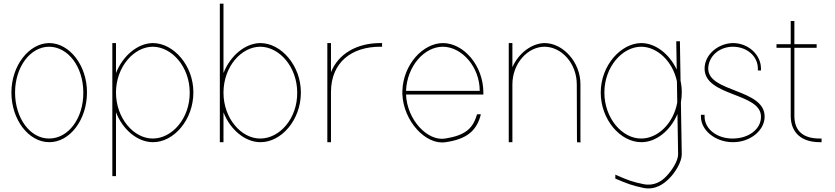

<svg xmlns="http://www.w3.org/2000/svg" viewBox="-20 -789 4577 1052"><path d="M42.5 -282C42.5 -430 139 -552 249.5 -553C361.7 -553 457.5 -429 456.5 -282C456.5 -133 362.5 -9 249.5 -10C137.3 -10 42.5 -133 42.5 -282ZM62.5 -282C62.5 -141 145.8 -29 249.5 -30C354 -30 437.5 -140 436.5 -282C436.5 -422 354 -532 249.5 -533C145.8 -533 62.5 -422 62.5 -282Z M615.5 -388.7C653 -484.4 735.2 -552.3 817.5 -553C931.5 -553 1040.5 -429 1039.5 -282C1039.5 -133 932.5 -9 817.5 -10C734.2 -10 652.6 -77.9 615.5 -173.9V166V176H595.5V166V-282V-543V-553H615.5V-543ZM615.5 -282C615.5 -141 713.5 -29 817.5 -30C922.5 -30 1020.5 -140 1019.5 -282C1019.5 -422 922.5 -532 817.5 -533C713.5 -533 615.5 -422 615.5 -282Z M1184.5 -281V-759V-769H1204.5V-759V-388.7C1242 -484.9 1324.2 -552.3 1406.5 -553C1520.5 -553 1629.5 -429 1628.5 -281C1628.5 -132 1521.5 -9 1406.5 -10C1323.7 -10 1241.8 -77.5 1204.5 -173.4V-20V-10H1184.5V-20ZM1204.5 -281C1204.5 -140 1302.5 -29 1406.5 -30C1511.5 -30 1609.5 -139 1608.5 -281C1608.5 -422 1511.5 -532 1406.5 -533C1301.5 -533 1204.5 -423 1204.5 -281Z M1793.5 -393.6C1835.1 -496.5 1937.5 -553 2063.5 -553H2073.5V-533H2063.5C1904.9 -533 1794.5 -446.6 1793.5 -286.4V-282V-272V-20V-10H1773.5V-20V-272V-282C1773.5 -283.4 1773.5 -284.7 1773.5 -286.1V-543V-553H1793.5V-543Z M2204.7 -291H2608.5C2608.5 -422 2511.5 -532 2406.5 -533C2305.3 -533 2210.1 -427.2 2204.7 -291ZM2184.8 -271H2184.5V-281V-291H2184.7C2189.4 -436.3 2297.4 -552 2406.5 -553C2520.5 -553 2628.5 -430 2628.5 -281V-271H2618.5H2204.7C2210 -134.1 2321.3 -13.4 2420.1 -30C2526.5 -47 2569.5 -83 2591.5 -156L2594.5 -163H2614.5L2611.5 -150C2587.5 -71 2535.5 -26 2421.8 -10C2313.8 7.6 2191.2 -124.9 2184.8 -271Z M2787.5 -420.9C2821.6 -498.1 2894.1 -552.3 2964 -553C3064.3 -553 3161.3 -449 3160.3 -326V-20L3161.3 -9H3142.3L3141.3 -19L3140.3 -326C3140.3 -442 3057.3 -532 2964 -533C2871.5 -533 2787.5 -442 2787.5 -326V-316V-20V-10H2767.5V-20V-316V-326V-543V-553H2787.5V-543Z M3271.5 -282C3271.5 -430 3381.5 -552 3493.5 -553C3571.3 -553 3647.5 -493.4 3687.9 -407.9L3685.5 -553V-563H3705.5V-553L3708.9 -345.9C3713.4 -325.3 3715.6 -303.9 3715.5 -282C3715.5 -263.7 3713.9 -245.8 3710.8 -228.5C3712.4 -133.3 3713.9 -38.2 3715.5 57C3715.5 99 3677.5 159 3647.5 188C3618.5 218 3569.2 255 3502.8 240C3440.8 227 3414.5 216 3357.5 192L3351.5 190V168L3365.5 174C3420.4 198 3445.9 208 3506.2 220C3564.9 232 3607.5 203 3633.5 174C3660.5 146 3695.5 93 3695.5 57L3691.9 -164.3C3653.2 -73.1 3574.7 -9.3 3493.5 -10C3379.5 -10 3271.5 -133 3271.5 -282ZM3291.5 -282C3291.5 -141 3389.5 -29 3493.5 -30C3584.2 -30 3670 -112.7 3690.8 -227.3L3688.9 -343.9C3665.2 -453.1 3582 -532.2 3493.5 -533C3389.5 -533 3291.5 -422 3291.5 -282Z M4149.5 -413V-403H4132.5V-413C4132.5 -480 4074.7 -532 3996.5 -533C3919.2 -533 3861.3 -479 3860.5 -413C3860.5 -282 4170.5 -303 4169.5 -150C4169.5 -73 4088.6 -9 3995 -10C3902.3 -10 3820.5 -73 3820.5 -150V-160H3840.5V-150C3840.5 -83 3908.3 -29 3995 -30C4082.5 -30 4150.5 -82 4149.5 -150C4149.5 -282 3841.5 -259 3840.5 -413C3840.5 -490 3914.9 -552 3996.5 -553C4079 -553 4149.5 -490 4149.5 -413Z M4332.5 -527V-152C4333.5 -71 4380.5 -30 4471.5 -30H4481.5V-10H4471.5C4372.5 -10 4313.5 -61 4312.5 -152V-527H4244.5H4234.5V-547H4244.5H4312.5V-664V-674H4332.5V-664V-547H4444.5H4454.5V-527H4444.5Z"/></svg>

Font: Nordica Plus
Style: NordicaClassicUltraLightCond
Weight: 300
Version: Version 1.01